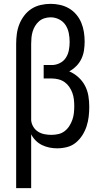

<svg xmlns="http://www.w3.org/2000/svg" viewBox="-20 -763 540 998"><path d="M64 215V-535Q64 -561 67.5 -587Q71 -613 80.5 -637Q90 -661 106 -682Q122 -703 143.5 -717Q165 -731 191 -737Q217 -743 243 -743Q268 -743 292.5 -737.5Q317 -732 338.5 -719.5Q360 -707 376.5 -687.5Q393 -668 402.5 -645Q412 -622 416 -597Q420 -572 420 -547Q420 -524 416.5 -501Q413 -478 403 -457Q393 -436 376.5 -419.5Q360 -403 340 -392Q366 -381 387.5 -361.5Q409 -342 422 -317Q435 -292 439.5 -264Q444 -236 444 -208Q444 -182 441 -156.5Q438 -131 430 -106.5Q422 -82 408 -60Q394 -38 374 -21.5Q354 -5 328.5 1.5Q303 8 277 8Q257 8 237 4Q217 0 198.5 -9Q180 -18 165.5 -32.5Q151 -47 142 -65V215ZM247 -62Q265 -62 283 -66Q301 -70 315.5 -81Q330 -92 340 -107.5Q350 -123 356 -140Q362 -157 364 -175Q366 -193 366 -211Q366 -229 364 -246.5Q362 -264 356 -280.5Q350 -297 340 -311.5Q330 -326 316 -336Q302 -346 284.5 -350.5Q267 -355 250 -355H207V-425H250Q271 -425 291 -435Q311 -445 322.5 -463Q334 -481 338 -502.5Q342 -524 342 -545Q342 -568 337.5 -591Q333 -614 320.5 -633Q308 -652 287 -662.5Q266 -673 243 -673Q227 -673 211 -668Q195 -663 183 -652.5Q171 -642 162.5 -628Q154 -614 149.5 -598.5Q145 -583 143.5 -567Q142 -551 142 -535V-137Q144 -119 153.5 -103.5Q163 -88 178 -78.5Q193 -69 211 -65.5Q229 -62 247 -62Z"/></svg>

Font: Iosevka Term
Style: Regular
Weight: 400
Monospace: yes
Designer: Belleve Invis
Foundry: Belleve Invis
Version: Version 30.0.1